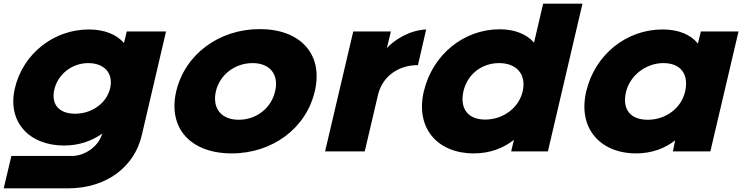

<svg xmlns="http://www.w3.org/2000/svg" viewBox="-33 -820 4032 1040"><path d="M261.4 -335.6C280.2 -416.8 356.4 -478.2 444.6 -478.2C533.7 -478.2 582.2 -421.8 563.4 -341.6C544.6 -260.4 463.4 -204 374.3 -204C286.1 -204 242.6 -255.4 261.4 -335.6ZM-12.9 200H340.6C537.6 199 695 89.1 735.6 -90.1L866.3 -649.5H653.5L638.6 -587.1C598 -633.7 532.7 -660.4 447.5 -660.4C259.4 -660.4 91.1 -529.7 47.5 -341.6C5 -159.4 125.7 -31.7 313.9 -31.7C393.1 -31.7 463.4 -55.4 521.8 -97L518.8 -91.1C499 -26.7 426.7 24.8 356.4 24.8H28.7Z M1136.4 -325.7C1158.2 -416.8 1240.4 -478.2 1335.4 -478.2C1428.5 -478.2 1479 -416.8 1457.2 -325.7C1436.4 -233.7 1355.2 -171.3 1260.2 -171.3C1165.1 -171.3 1115.6 -233.7 1136.4 -325.7ZM1221.6 10.9C1442.4 10.9 1625.5 -124.8 1672.1 -325.7C1719.6 -525.7 1594.8 -662.4 1374 -662.4C1153.2 -662.4 969.1 -525.7 921.6 -325.7C875 -124.8 1000.8 10.9 1221.6 10.9Z M1727.9 0H1942.7L2014 -304C2036.8 -404 2121.9 -467.3 2230.9 -467.3L2275.4 -660.4C2182.3 -656.4 2101.1 -602 2062.5 -559.4L2084.3 -649.5H1880.4Z M2477.4 -325.7C2498.2 -416.8 2575.4 -478.2 2670.5 -478.2C2765.5 -478.2 2819 -416.8 2798.2 -325.7C2777.4 -233.7 2690.3 -172.3 2595.2 -172.3C2500.2 -172.3 2456.6 -233.7 2477.4 -325.7ZM2532.9 10.9C2619 10.9 2691.3 -15.8 2750.7 -62.4L2735.8 0H2934.8L3122 -800H2909.1L2859.6 -589.1C2820 -634.7 2755.6 -661.4 2673.5 -661.4C2479.4 -661.4 2310.1 -524.8 2262.6 -324.8C2216 -123.8 2338.8 10.9 2532.9 10.9Z M3357.4 -319.8C3378.2 -410.9 3465.3 -478.2 3560.4 -478.2C3655.4 -478.2 3699 -416.8 3678.2 -324.8C3657.4 -232.7 3571.3 -171.3 3476.2 -171.3C3381.2 -171.3 3336.6 -227.7 3357.4 -319.8ZM3412.9 10.9C3495 10.9 3566.3 -14.9 3623.8 -59.4L3611.9 0H3814.8L3967.3 -649.5H3763.4L3747.5 -584.2C3706.9 -632.7 3643.6 -660.4 3555.4 -660.4C3361.4 -660.4 3190.1 -525.7 3142.6 -325.7C3095 -124.8 3218.8 10.9 3412.9 10.9Z"/></svg>

Font: Calandify
Style: Semi Bold Italic
Weight: 700
Italic angle: -12°
Designer: Larry Fischer
Foundry: Larry Fischer
Version: Version 1.0; ttfautohint (v1.8.4.7-5d5b)